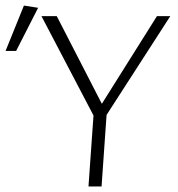

<svg xmlns="http://www.w3.org/2000/svg" viewBox="-102 -670 638 690"><path d="M216 0 234 -255 47 -612H102L264 -297L462 -612H510L281 -257L263 0ZM-82 -487 -16 -650 35 -642 -44 -487Z"/></svg>

Font: Ancizar Sans Thin
Style: Italic
Weight: 100
Italic angle: -4°
Designer: Cesar Puertas, Viviana Monsalve, Julian Moncada, Julian Prieto, Jose Castro, Mariel Hernandez, Felipe Aragon, Sara Alarc
Version: Version 8.100